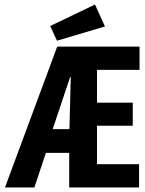

<svg xmlns="http://www.w3.org/2000/svg" viewBox="-20 -829 640 849"><path d="M2 0 233 -623H597V-520H409V-375H567V-273H409V-103H595V0H286V-153H183L132 0ZM213 -258H287L293 -488H290ZM232 -649 202 -714 400 -809 444 -712Z"/></svg>

Font: Inconsolata Expanded ExtraBold
Style: Regular
Weight: 800
Width: 7
Monospace: yes
Designer: Raph Levien, Cyreal, Brenton Simpson
Foundry: Raph Levien, Cyreal, Google
Version: Version 3.001; ttfautohint (v1.8.2.53-6de2)